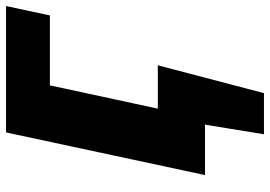

<svg xmlns="http://www.w3.org/2000/svg" viewBox="-149 -549 893 635"><g transform="rotate(-90 297.5 -231.5)"><path d="M225 0 258 -156H400L287 0ZM171 195 228 -156H399L307 195ZM36 0 177 -658H364L222 0ZM241 -513 272 -658H595L564 -513Z"/></g></svg>

Font: Ysabeau Infant Black
Style: Italic
Weight: 900
Italic angle: -12°
Designer: Christian Thalmann (Catharsis Fonts)
Version: Version 2.001;gftools[0.9.30]; featfreeze: ss01,ss02,lnum